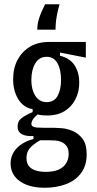

<svg xmlns="http://www.w3.org/2000/svg" viewBox="-20 -726 457 906"><path d="M191 160Q140 160 104 145.5Q68 131 49 105.5Q30 80 30 46Q30 4 59 -26.5Q88 -57 138 -70V-84Q103 -82 83 -93Q63 -104 63 -129Q63 -155 83 -169.5Q103 -184 134 -197V-211Q91 -218 66.5 -257.5Q42 -297 42 -352Q42 -404 62.5 -443Q83 -482 120.5 -505Q158 -528 211 -528H385V-454L263 -478V-463Q311 -451 332.5 -417Q354 -383 354 -337Q354 -292 335.5 -256.5Q317 -221 283.5 -201Q250 -181 204 -181Q195 -181 181.5 -182Q168 -183 157 -186Q139 -170 133.5 -159.5Q128 -149 128 -142Q128 -134 135 -129.5Q142 -125 155.5 -124Q169 -123 189 -123H236Q248 -123 272.5 -121Q297 -119 324 -107.5Q351 -96 370 -70.5Q389 -45 389 2Q389 56 362 91.5Q335 127 290 143.5Q245 160 191 160ZM195 85Q234 85 257.5 74Q281 63 292.5 43.5Q304 24 304 0Q304 -24 294 -37Q284 -50 270 -56Q256 -62 241 -63Q226 -64 214 -64H169Q136 -45 120.5 -26.5Q105 -8 105 19Q105 44 116.5 58Q128 72 148.5 78.5Q169 85 195 85ZM200 -244Q235 -244 251.5 -273Q268 -302 268 -349Q268 -398 251 -428Q234 -458 200 -458Q165 -458 146.5 -427Q128 -396 128 -349Q128 -318 136.5 -294.5Q145 -271 161 -257.5Q177 -244 200 -244ZM261 -706Q253 -678 248.5 -654Q244 -630 243 -612Q242 -594 242 -586H156Q156 -609 162 -631Q168 -653 177 -672.5Q186 -692 193 -706Z"/></svg>

Font: Bricolage Grotesque 24pt Condensed
Style: Regular
Weight: 400
Width: 3
Designer: Mathieu Triay
Foundry: Atelier Triay
Version: Version 1.001;gftools[0.9.33.dev8+g029e19f]